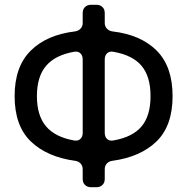

<svg xmlns="http://www.w3.org/2000/svg" viewBox="-20 -751 782 801"><path d="M325 -4V-45Q325 -59 316.5 -68.5Q308 -78 294 -80Q176 -96 108.5 -161Q41 -226 41 -350Q41 -473 108 -539.5Q175 -606 293 -620Q307 -622 316 -631.5Q325 -641 325 -655V-697Q325 -712 334.5 -721.5Q344 -731 359 -731H383Q398 -731 407.5 -721.5Q417 -712 417 -697V-655Q417 -641 426 -631.5Q435 -622 449 -620Q568 -606 634 -539.5Q700 -473 700 -350Q700 -226 633 -161Q566 -96 448 -80Q434 -78 425.5 -68.5Q417 -59 417 -45V-4Q417 11 407.5 20.5Q398 30 383 30H359Q344 30 334.5 20.5Q325 11 325 -4ZM325 -197V-503Q325 -520 315 -529Q305 -538 289 -535Q210 -521 172 -476Q134 -431 134 -350Q134 -269 172 -224Q210 -179 289 -165Q305 -162 315 -171Q325 -180 325 -197ZM453 -165Q533 -179 570.5 -223.5Q608 -268 608 -350Q608 -432 570.5 -476.5Q533 -521 453 -535Q437 -538 427 -529Q417 -520 417 -503V-197Q417 -180 427 -171Q437 -162 453 -165Z"/></svg>

Font: Higure Gothic Medium
Style: Regular
Weight: 500
Designer: Yoshimichi Ohira
Foundry: Positype
Version: Version 1.000